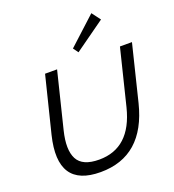

<svg xmlns="http://www.w3.org/2000/svg" viewBox="-191 -1257 1276 1412"><g transform="rotate(-20 447.5 -551.0)"><path d="M895 -810 787 -371Q692 10 353 10Q13 10 106 -371L215 -810H309L201 -372Q166 -230 205 -155Q244 -80 375 -80Q620 -80 693 -372L801 -810ZM687 -1112 738 -1044 500 -874 471 -914Z"/></g></svg>

Font: Sinkin Sans 400 Italic
Style: Italic
Weight: 400
Italic angle: -112°
Designer: Keith Bates
Foundry: K-Type
Version: Sinkin Sans (version 1.0)  by Keith Bates   •   © 2014   www